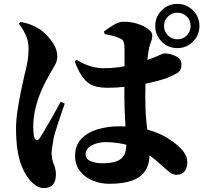

<svg xmlns="http://www.w3.org/2000/svg" viewBox="-20 -889 1040 982"><path d="M887 -643Q840 -643 807 -676Q774 -709 774 -756Q774 -803 807 -836Q840 -869 887 -869Q934 -869 967 -836Q1000 -803 1000 -756Q1000 -709 967 -676Q934 -643 887 -643ZM539 51Q494 51 454 34.5Q414 18 389 -14Q364 -46 364 -92Q364 -145 395.5 -178.5Q427 -212 479 -227.5Q531 -243 590 -243Q676 -243 736.5 -225.5Q797 -208 838 -182Q879 -156 904 -130Q921 -113 929.5 -95.5Q938 -78 938 -59Q938 -28 923 -11.5Q908 5 884 5Q864 5 847 -8.5Q830 -22 799 -50Q751 -95 704 -119Q657 -143 611 -152.5Q565 -162 520 -162Q494 -162 470.5 -154.5Q447 -147 432.5 -133.5Q418 -120 418 -100Q418 -75 444.5 -64.5Q471 -54 502 -54Q551 -54 577.5 -64.5Q604 -75 615 -96Q626 -117 626 -149Q626 -166 624.5 -193.5Q623 -221 621 -255.5Q619 -290 617.5 -328Q616 -366 616 -402Q616 -447 616.5 -493Q617 -539 617 -576.5Q617 -614 617 -633Q617 -660 613.5 -671.5Q610 -683 604 -687Q598 -691 588 -695Q571 -703 551.5 -707Q532 -711 515 -715L512 -728Q533 -745 561 -761.5Q589 -778 611 -778Q651 -778 684.5 -767Q718 -756 738.5 -740Q759 -724 759 -708Q759 -695 756 -686Q753 -677 749 -666.5Q745 -656 742 -640Q738 -620 733.5 -581.5Q729 -543 726 -495.5Q723 -448 723 -400Q723 -324 728.5 -269.5Q734 -215 739.5 -175Q745 -135 745 -101Q745 -49 722.5 -15Q700 19 654.5 35Q609 51 539 51ZM204 73Q183 73 163 59.5Q143 46 126 24Q105 -4 90.5 -40.5Q76 -77 69 -125Q62 -173 62 -234Q62 -273 69.5 -323.5Q77 -374 87 -422Q97 -470 104 -500Q114 -537 120 -571Q126 -605 126 -643Q126 -681 109.5 -714.5Q93 -748 77 -767L84 -777Q113 -772 134.5 -764Q156 -756 177 -743Q195 -733 217.5 -710.5Q240 -688 256.5 -659.5Q273 -631 273 -600Q273 -577 262 -558Q251 -539 234 -509Q213 -474 193.5 -430Q174 -386 162 -337.5Q150 -289 150 -240Q150 -225 151.5 -209Q153 -193 156 -185Q161 -173 169 -172.5Q177 -172 184 -184Q193 -198 207 -221Q221 -244 236 -271Q251 -298 265.5 -323.5Q280 -349 290 -368L311 -359Q304 -338 295.5 -313.5Q287 -289 279 -264.5Q271 -240 264.5 -219.5Q258 -199 255 -185Q249 -152 246.5 -134Q244 -116 244 -105Q244 -76 255 -49.5Q266 -23 266 3Q266 73 204 73ZM531 -440Q498 -440 468.5 -447Q439 -454 412.5 -482.5Q386 -511 362 -575L372 -583Q413 -558 447 -549Q481 -540 506 -540Q545 -540 577.5 -544Q610 -548 638.5 -555Q667 -562 692 -569Q757 -589 785.5 -602.5Q814 -616 818 -616Q851 -616 879.5 -601.5Q908 -587 908 -559Q908 -530 892 -519Q876 -508 836 -491Q821 -485 788.5 -476Q756 -467 713 -459Q670 -451 623 -445.5Q576 -440 531 -440ZM887 -688Q916 -688 935.5 -708Q955 -728 955 -756Q955 -785 935.5 -804.5Q916 -824 887 -824Q859 -824 839 -804.5Q819 -785 819 -756Q819 -728 839 -708Q859 -688 887 -688Z"/></svg>

Font: Noto Serif SC ExtraLight Black
Style: Regular
Weight: 900
Version: Version 2.002-H1;hotconv 1.1.0;makeotfexe 2.6.0